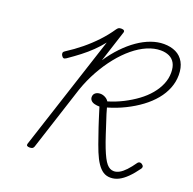

<svg xmlns="http://www.w3.org/2000/svg" viewBox="-171 -1187 1383 1379"><g transform="rotate(20 520.5 -498.0)"><path d="M816 19Q784 19 760 3.5Q736 -12 714.5 -43.5Q693 -75 673.5 -123Q654 -171 632 -237Q621 -267 613 -292Q605 -317 598 -338Q591 -359 584 -382.5Q577 -406 568 -434Q548 -434 530 -438.5Q512 -443 502 -454Q492 -465 492 -480Q492 -500 506.5 -511.5Q521 -523 544 -523Q563 -523 581.5 -513Q600 -503 608 -488Q668 -506 722 -533.5Q776 -561 821.5 -594.5Q867 -628 900 -667.5Q933 -707 951 -750Q969 -793 969 -838Q969 -882 953.5 -910Q938 -938 910 -951Q882 -964 845 -964Q795 -964 742.5 -941.5Q690 -919 639 -877Q588 -835 541.5 -777Q495 -719 456 -649Q417 -579 389 -499L229 -5Q226 4 219 9Q212 14 197 14Q183 14 177 9Q171 4 174 -6L460 -884Q430 -846 394 -811Q358 -776 316.5 -744Q275 -712 227 -679Q214 -670 206 -672.5Q198 -675 191 -687Q185 -697 186.5 -706Q188 -715 198 -721Q259 -760 311.5 -803Q364 -846 409.5 -894.5Q455 -943 490 -995Q497 -1005 504 -1009.5Q511 -1014 525 -1014Q540 -1014 546 -1008Q552 -1002 548 -991L471 -753Q512 -814 558.5 -862.5Q605 -911 654 -945Q703 -979 753 -997Q803 -1015 851 -1015Q903 -1015 942.5 -996Q982 -977 1004 -937.5Q1026 -898 1026 -841Q1026 -789 1006.5 -739.5Q987 -690 950.5 -646Q914 -602 863.5 -564.5Q813 -527 751.5 -496.5Q690 -466 621 -446Q627 -422 634 -400.5Q641 -379 648 -357.5Q655 -336 662.5 -313Q670 -290 679 -262Q697 -207 712.5 -167.5Q728 -128 741.5 -102Q755 -76 767.5 -61.5Q780 -47 793.5 -40Q807 -33 823 -33Q843 -33 865 -45Q887 -57 911 -82.5Q935 -108 963 -148Q969 -155 977.5 -156Q986 -157 995 -151Q1006 -143 1007.5 -135Q1009 -127 1003 -118Q970 -72 939 -41.5Q908 -11 878 4Q848 19 816 19Z"/></g></svg>

Font: Playwrite US Trad ExtraLight
Style: Regular
Weight: 250
Designer: Veronika Burian, José Scaglione
Foundry: TypeTogether
Version: Version 1.003